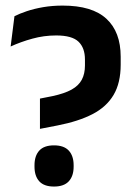

<svg xmlns="http://www.w3.org/2000/svg" viewBox="-20 -672 497 704"><path d="M126.5 -199.5V-310.5L172 -319.5Q216.5 -329 242.5 -343.5Q268.5 -358 280 -379.8Q291.5 -401.5 291.5 -432V-453.5Q291.5 -496.5 267.8 -519.2Q244 -542 186 -542Q141 -542 98.5 -530.2Q56 -518.5 19 -501.5L33 -612.5Q51.5 -622 78.2 -631Q105 -640 138.5 -645.8Q172 -651.5 210 -651.5Q318 -651.5 370.2 -603.2Q422.5 -555 422.5 -464V-435Q422.5 -368 396.5 -324Q370.5 -280 319.2 -253.5Q268 -227 191 -212ZM178 12Q141.5 12 124 -7.2Q106.5 -26.5 106.5 -61V-66Q106.5 -100.5 124 -119.8Q141.5 -139 178 -139Q214.5 -139 232.2 -119.8Q250 -100.5 250 -66V-61Q250 -26.5 232.2 -7.2Q214.5 12 178 12Z"/></svg>

Font: Anek Gurmukhi Medium SemiBold
Style: Regular
Weight: 600
Version: Version 1.003